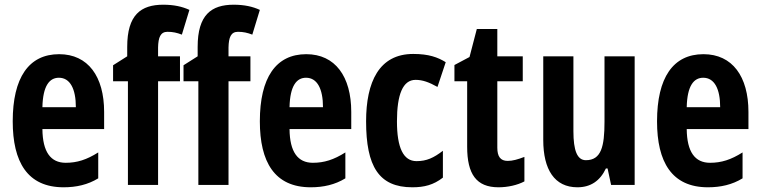

<svg xmlns="http://www.w3.org/2000/svg" viewBox="-20 -785 3226 815"><path d="M231 -555C102 -555 34 -455 34 -270C34 -98 96 10 250 10C304 10 353 -1 397 -28V-138C348 -107 307 -94 259 -94C195 -94 161 -140 160 -237H422V-310C422 -460 354 -555 231 -555ZM230 -455C278 -455 302 -407 302 -330H160C162 -421 190 -455 230 -455Z M744 -440V-546H651V-584C652 -626 661 -650 691 -650C714 -650 731 -646 752 -638L784 -743C754 -757 718 -765 673 -765C578 -765 520 -722 520 -586V-546L460 -508V-440H523V0H651V-440Z M1043 -440V-546H950V-584C951 -626 960 -650 990 -650C1013 -650 1030 -646 1051 -638L1083 -743C1053 -757 1017 -765 972 -765C877 -765 819 -722 819 -586V-546L759 -508V-440H822V0H950V-440Z M1280 -555C1151 -555 1083 -455 1083 -270C1083 -98 1145 10 1299 10C1353 10 1402 -1 1446 -28V-138C1397 -107 1356 -94 1308 -94C1244 -94 1210 -140 1209 -237H1471V-310C1471 -460 1403 -555 1280 -555ZM1279 -455C1327 -455 1351 -407 1351 -330H1209C1211 -421 1239 -455 1279 -455Z M1730 10C1781 10 1820 0 1860 -31V-145C1821 -115 1791 -101 1748 -101C1692 -101 1665 -158 1665 -270C1665 -384 1690 -446 1744 -446C1774 -446 1801 -436 1837 -416L1872 -521C1838 -542 1800 -556 1734 -556C1589 -556 1534 -437 1534 -270C1534 -79 1588 10 1730 10Z M2135 -102C2104 -102 2091 -121 2091 -158V-440H2199V-546H2091V-662H2004L1973 -543L1909 -509V-440H1963V-162C1963 -46 2002 10 2096 10C2135 10 2176 1 2206 -15V-119C2177 -108 2156 -102 2135 -102Z M2674 -546H2546V-268C2546 -163 2532 -105 2467 -105C2430 -105 2414 -146 2414 -228V-546H2286V-191C2286 -65 2334 10 2431 10C2487 10 2527 -17 2552 -70H2559L2574 0H2674Z M2966 -555C2837 -555 2769 -455 2769 -270C2769 -98 2831 10 2985 10C3039 10 3088 -1 3132 -28V-138C3083 -107 3042 -94 2994 -94C2930 -94 2896 -140 2895 -237H3157V-310C3157 -460 3089 -555 2966 -555ZM2965 -455C3013 -455 3037 -407 3037 -330H2895C2897 -421 2925 -455 2965 -455Z"/></svg>

Font: Noto Sans Kannada ExtraCondensed
Style: Bold
Weight: 700
Width: 2
Designer: Jelle Bosma - Monotype Design Team
Foundry: Monotype Imaging Inc.
Version: Version 2.005